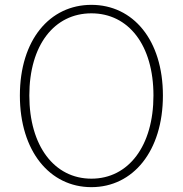

<svg xmlns="http://www.w3.org/2000/svg" viewBox="-20 -759 754 792"><path d="M357 13C529 13 652 -136 652 -365C652 -594 529 -739 357 -739C185 -739 62 -594 62 -365C62 -136 185 13 357 13ZM357 -22C204 -22 101 -157 101 -365C101 -573 204 -704 357 -704C510 -704 613 -573 613 -365C613 -157 510 -22 357 -22Z"/></svg>

Font: Noto Sans Japanese Thin
Style: Regular
Weight: 100
Designer: Ryoko NISHIZUKA (kana & ideographs); Paul D. Hunt (Latin, Greek & Cyrillic); Wenlong ZHANG (bopomofo); Sandoll Communica
Foundry: Adobe Systems Incorporated
Version: Version 1.000;PS 1;hotconv 1.0.78;makeotf.lib2.5.61930